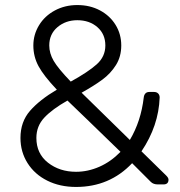

<svg xmlns="http://www.w3.org/2000/svg" viewBox="-20 -730 714 760"><path d="M638 -35Q647 -26 647 -19Q647 0 627 0H605Q587 0 577 -10L503 -84Q414 10 281 10Q217 10 167 -15Q117 -40 89 -84.5Q61 -129 61 -184Q61 -248 99 -291.5Q137 -335 205 -375Q153 -430 132.5 -468Q112 -506 112 -550Q112 -593 134.5 -630Q157 -667 197 -688.5Q237 -710 286 -710Q336 -710 375.5 -689Q415 -668 437.5 -631.5Q460 -595 460 -550Q460 -506 439 -472.5Q418 -439 385.5 -415Q353 -391 303 -363L494 -176Q538 -250 549 -344Q550 -354 555.5 -360Q561 -366 571 -366H590Q600 -366 606 -360Q612 -354 612 -344Q608 -232 540 -131ZM175 -550Q175 -519 192.5 -489Q210 -459 260 -407Q329 -445 363 -475.5Q397 -506 397 -550Q397 -595 365.5 -622.5Q334 -650 286 -650Q240 -650 207.5 -622.5Q175 -595 175 -550ZM281 -50Q328 -50 373.5 -70Q419 -90 457 -129Q386 -198 326.5 -255.5Q267 -313 247 -332Q187 -298 155.5 -264.5Q124 -231 124 -184Q124 -122 170 -86Q216 -50 281 -50Z"/></svg>

Font: Rubik
Style: Regular
Weight: 300
Designer: Hubert & Fischer
Foundry: Hubert & Fischer
Version: Version 1.100